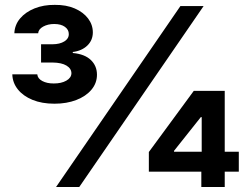

<svg xmlns="http://www.w3.org/2000/svg" viewBox="-20 -752 1004 772"><path d="M205.3 0 705.3 -727.5H798.6L298.6 0ZM578.5 -61.7V-140.8L759.2 -386.7H826.4V-281.1H787.5L679.7 -145.5V-141.8H940.2V-61.7ZM789.5 0V-85.5L791 -120.9V-386.7H883.6V0ZM199 -335Q148.3 -335 110.6 -350.5Q72.9 -366 51.6 -392.8Q30.4 -419.5 29.5 -453.1H129.9Q131.3 -436.3 150 -426.3Q168.8 -416.2 196.1 -416.4Q226.5 -416.2 246.7 -427.7Q266.9 -439.3 267.2 -457.6Q266.9 -476.5 247.3 -488.3Q227.7 -500.1 191.6 -500.6H145.1V-574H191.6Q220.3 -574.2 238.6 -585.4Q256.8 -596.5 256.6 -615Q256.8 -632.6 241.1 -644Q225.4 -655.5 197.9 -655.5Q172.6 -655.5 153.6 -645.1Q134.7 -634.7 133.4 -618.2H37.7Q39.1 -652 60.7 -677.7Q82.3 -703.4 118.8 -718.2Q155.4 -732.9 200.2 -732.4Q246.1 -732.9 280.6 -718Q315 -703 334.2 -677.7Q353.3 -652.4 353.3 -621.5Q353.1 -589.9 331 -568.7Q308.9 -547.5 272.7 -543V-538.9Q320.4 -534.6 345.2 -510.8Q369.9 -487.1 369.9 -451.6Q369.9 -417.7 347.6 -391.2Q325.3 -364.7 286.7 -349.9Q248.1 -335 199 -335Z"/></svg>

Font: Inter V
Style: 
Weight: 400
Designer: Rasmus Andersson
Foundry: rsms
Version: Version 4.000;git-a3f224843